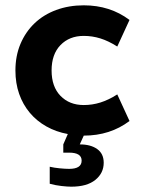

<svg xmlns="http://www.w3.org/2000/svg" viewBox="-20 -500 540 722"><path d="M248 202Q234 202 211.5 199.5Q189 197 167 191V127Q184 131 205 133Q226 135 240 135Q287 135 287 104Q287 74 240 74H218V43L235 4Q191 -4 154.5 -24.5Q118 -45 92 -76Q66 -107 52 -147Q38 -187 38 -235Q38 -290 57 -335Q76 -380 110 -412.5Q144 -445 191.5 -462.5Q239 -480 295 -480Q394 -480 467 -425L421 -325Q388 -346 357.5 -355.5Q327 -365 295 -365Q241 -365 207.5 -330.5Q174 -296 174 -235Q174 -174 207.5 -139.5Q241 -105 295 -105Q327 -105 357.5 -114.5Q388 -124 421 -145L467 -45Q394 10 295 10L280 43Q321 43 345.5 60.5Q370 78 370 112Q370 151 338.5 176.5Q307 202 248 202Z"/></svg>

Font: Celebes
Style: Bold
Weight: 700
Designer: Anugrah Pasau
Foundry: Lafontype
Version: Version 1.000; ttfautohint (v1.8.4)